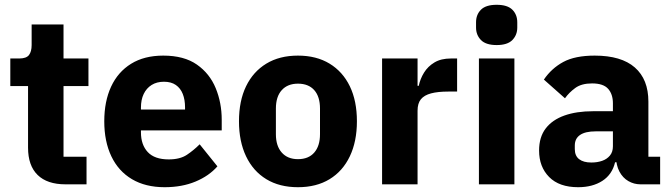

<svg xmlns="http://www.w3.org/2000/svg" viewBox="-20 -769 2804 801"><path d="M341 0H253Q177 0 137 -39Q97 -78 97 -153V-410H23V-525H60Q90 -525 101 -539.5Q112 -554 112 -581V-667H245V-525H349V-410H245V-115H341Z M667 12Q587 12 530.5 -21.5Q474 -55 444.5 -117Q415 -179 415 -263Q415 -346 443.5 -407.5Q472 -469 527 -503Q582 -537 661 -537Q748 -537 801.5 -499.5Q855 -462 880 -401Q905 -340 905 -269V-225H568V-217Q568 -165 596.5 -134.5Q625 -104 684 -104Q731 -104 759.5 -123Q788 -142 813 -167L887 -75Q852 -35 795.5 -11.5Q739 12 667 12ZM664 -428Q634 -428 612.5 -414.5Q591 -401 579.5 -377Q568 -353 568 -320V-312H752V-321Q752 -353 742.5 -377Q733 -401 713.5 -414.5Q694 -428 664 -428Z M1223 12Q1146 12 1091 -21.5Q1036 -55 1006.5 -117Q977 -179 977 -263Q977 -348 1006.5 -409Q1036 -470 1091 -503.5Q1146 -537 1223 -537Q1300 -537 1355 -503.5Q1410 -470 1439.5 -409Q1469 -348 1469 -263Q1469 -179 1439.5 -117Q1410 -55 1355 -21.5Q1300 12 1223 12ZM1223 -105Q1267 -105 1291 -132.5Q1315 -160 1315 -209V-316Q1315 -366 1291 -393Q1267 -420 1223 -420Q1180 -420 1155.5 -393Q1131 -366 1131 -316V-209Q1131 -160 1155.5 -132.5Q1180 -105 1223 -105Z M1722 0H1574V-525H1722V-411H1727Q1733 -440 1749 -466Q1765 -492 1792.5 -508.5Q1820 -525 1861 -525H1887V-387H1850Q1807 -387 1778.5 -379.5Q1750 -372 1736 -355Q1722 -338 1722 -307Z M2052 -581Q2007 -581 1986.5 -602Q1966 -623 1966 -654V-676Q1966 -708 1986.5 -728.5Q2007 -749 2052 -749Q2097 -749 2117.5 -728.5Q2138 -708 2138 -676V-654Q2138 -623 2117.5 -602Q2097 -581 2052 -581ZM1978 0V-525H2126V0Z M2734 0H2652Q2625 0 2601.5 -13.5Q2578 -27 2564 -53.5Q2550 -80 2550 -117V-130L2582 -92H2546Q2534 -41 2493 -14.5Q2452 12 2392 12Q2313 12 2271 -30.5Q2229 -73 2229 -141Q2229 -197 2256.5 -233Q2284 -269 2334.5 -287Q2385 -305 2454 -305H2537V-338Q2537 -376 2517 -398.5Q2497 -421 2450 -421Q2406 -421 2380 -402Q2354 -383 2337 -359L2249 -437Q2281 -484 2330 -510.5Q2379 -537 2461 -537Q2572 -537 2628.5 -487.5Q2685 -438 2685 -345V-115H2734ZM2537 -221H2465Q2422 -221 2400 -206Q2378 -191 2378 -162V-147Q2378 -119 2396 -105Q2414 -91 2447 -91Q2472 -91 2492 -98Q2512 -105 2524.5 -120Q2537 -135 2537 -159Z"/></svg>

Font: IBM Plex Sans
Style: Bold
Weight: 700
Designer: Mike Abbink, Paul van der Laan, Pieter van Rosmalen
Foundry: Bold Monday
Version: Version 3.201